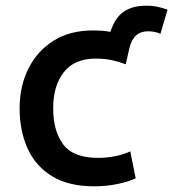

<svg xmlns="http://www.w3.org/2000/svg" viewBox="-20 -642 609 675"><path d="M311 13Q221 13 163 -22.5Q105 -58 77 -120Q49 -182 49 -261Q49 -339 80 -401Q111 -463 168.5 -499Q226 -535 307 -535Q323 -535 338 -534Q353 -533 368 -530Q384 -579 414.5 -600.5Q445 -622 494 -622Q517 -622 536.5 -617.5Q556 -613 569 -608L544 -523Q536 -527 525 -529.5Q514 -532 500 -532Q449 -532 435 -473L422 -416Q401 -424 375.5 -430Q350 -436 316 -436Q242 -436 204.5 -388.5Q167 -341 167 -261Q167 -181 202.5 -134Q238 -87 325 -87Q357 -87 387.5 -93.5Q418 -100 438 -110L457 -15Q434 -4 395 4.5Q356 13 311 13Z"/></svg>

Font: Ubuntu Sans SemiBold
Style: Regular
Weight: 600
Designer: Dalton Maag Ltd
Foundry: Dalton Maag Ltd
Version: Version 1.006; ttfautohint (v1.8.4.7-5d5b)